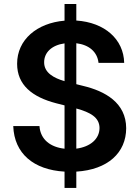

<svg xmlns="http://www.w3.org/2000/svg" viewBox="-20 -838 689 949"><path d="M603.7 -204.2C603.3 -330.3 499.3 -387.8 389.9 -413.7L357.2 -421.9V-624.3C420.5 -616.5 460.9 -581.7 467 -527.3H593.8C591.3 -643.5 497.9 -727.3 357.2 -736.5V-818.2H299V-735.8C163 -724.4 64.3 -642 64.6 -522.7C64.6 -418.3 138.8 -358.3 258.5 -327.4L299 -317.1V-103C230.5 -110.4 179.7 -147.4 175.1 -214.8H45.5C50.4 -78.8 146.3 1.4 299 10.3V90.9H357.2V10.3C513.5 0.7 603.3 -83.5 603.7 -204.2ZM198.2 -530.9C198.5 -578.5 235.4 -614.7 299 -623.6V-436.8C246.8 -452.1 197.4 -478 198.2 -530.9ZM357.2 -103.3V-301.8C426.8 -282.7 471.6 -257.8 471.9 -205.3C471.6 -150.9 426.1 -112.2 357.2 -103.3Z"/></svg>

Font: RA Gorm Semi Bold
Style: Regular
Weight: 600
Designer: Rasmus Andersson
Foundry: rsms
Version: Version 3.000;hotconv 1.0.109;makeotfexe 2.5.65596